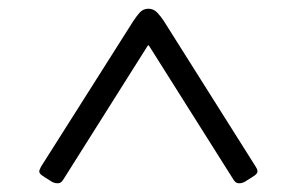

<svg xmlns="http://www.w3.org/2000/svg" viewBox="-20 -727 680 440"><path d="M70 -334Q70 -337 71.5 -339.5Q73 -342 74 -345L285 -678Q292 -689 300 -698Q308 -707 320 -707Q332 -707 340.5 -698Q349 -689 356 -678L566 -345Q568 -342 569 -339.5Q570 -337 570 -334Q570 -330 565 -326Q560 -322 545 -313Q537 -307 528 -307Q523 -307 519.5 -310Q516 -313 514 -317L321 -623H319L126 -317Q124 -313 120.5 -310Q117 -307 112 -307Q103 -307 95 -313Q80 -322 75 -326Q70 -330 70 -334Z"/></svg>

Font: Monomakh
Style: Regular
Weight: 400
Version: Version 1.200; ttfautohint (v1.8.4.7-5d5b)